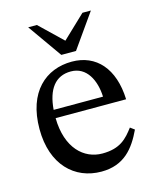

<svg xmlns="http://www.w3.org/2000/svg" viewBox="-106 -751 675 834"><g transform="rotate(-15 232.0 -334.0)"><path d="M247 10C350 10 398 -53 434 -129L415 -143C383 -101 352 -65 271 -65C189 -65 116 -130 114 -266H431C426 -406 354 -485 245 -485C128 -485 34 -405 34 -238C34 -77 127 10 247 10ZM115 -303C122 -394 160 -445 230 -445C301 -445 334 -377 337 -303ZM275 -525 383 -678H345L242 -580L140 -678H101L209 -525Z"/></g></svg>

Font: STIX Two Text
Style: Regular
Weight: 400
Designer: Ross Mills, John Hudson & Paul Hanslow, Tiro Typeworks Ltd; with prior portions MicroPress Inc., and Coen Hoffman.
Foundry: Tiro Typeworks Ltd
Version: Version 2.13 b171